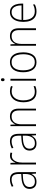

<svg xmlns="http://www.w3.org/2000/svg" viewBox="1579 -2344 775 3973"><g transform="rotate(-90 1966.5 -357.5)"><path d="M238 -539Q316 -539 353.5 -495.5Q391 -452 391 -355V0H361L355 -94H353Q334 -52 296.5 -21Q259 10 190 10Q117 10 80.5 -30Q44 -70 44 -133Q44 -212 102 -252.5Q160 -293 267 -300L353 -306V-349Q353 -434 324.5 -469.5Q296 -505 236 -505Q204 -505 171 -496Q138 -487 102 -468L89 -501Q123 -518 160.5 -528.5Q198 -539 238 -539ZM270 -269Q180 -263 131.5 -230.5Q83 -198 83 -133Q83 -80 112.5 -51.5Q142 -23 195 -23Q275 -23 313.5 -76.5Q352 -130 353 -219V-274Z M731 -538Q767 -538 796 -528L789 -492Q775 -496 760.5 -498.5Q746 -501 730 -501Q683 -501 652 -472.5Q621 -444 604.5 -395.5Q588 -347 589 -288V0H550V-529H582L587 -424H589Q604 -468 639 -503Q674 -538 731 -538Z M1031 -539Q1109 -539 1146.5 -495.5Q1184 -452 1184 -355V0H1154L1148 -94H1146Q1127 -52 1089.5 -21Q1052 10 983 10Q910 10 873.5 -30Q837 -70 837 -133Q837 -212 895 -252.5Q953 -293 1060 -300L1146 -306V-349Q1146 -434 1117.5 -469.5Q1089 -505 1029 -505Q997 -505 964 -496Q931 -487 895 -468L882 -501Q916 -518 953.5 -528.5Q991 -539 1031 -539ZM1063 -269Q973 -263 924.5 -230.5Q876 -198 876 -133Q876 -80 905.5 -51.5Q935 -23 988 -23Q1068 -23 1106.5 -76.5Q1145 -130 1146 -219V-274Z M1546 -539Q1623 -539 1664 -495Q1705 -451 1705 -356V0H1667V-351Q1667 -431 1634.5 -468Q1602 -505 1543 -505Q1469 -505 1425 -454Q1381 -403 1381 -300V0H1343V-529H1373L1378 -426H1381Q1397 -470 1437 -504.5Q1477 -539 1546 -539Z M2052 10Q1943 10 1890 -63.5Q1837 -137 1837 -260Q1837 -391 1898 -465Q1959 -539 2065 -539Q2125 -539 2173 -516L2163 -483Q2139 -494 2114 -499Q2089 -504 2065 -504Q1976 -504 1926 -439.5Q1876 -375 1876 -261Q1876 -192 1894.5 -139Q1913 -86 1952.5 -55.5Q1992 -25 2054 -25Q2085 -25 2114.5 -31.5Q2144 -38 2170 -49V-14Q2147 -3 2117 3.5Q2087 10 2052 10Z M2303 -725Q2321 -725 2327.5 -714.5Q2334 -704 2334 -688Q2334 -672 2327 -661.5Q2320 -651 2303 -651Q2287 -651 2280 -661.5Q2273 -672 2273 -688Q2273 -704 2280 -714.5Q2287 -725 2303 -725ZM2322 -529V0H2284V-529Z M2870 -265Q2870 -139 2819 -64.5Q2768 10 2664 10Q2563 10 2510.5 -64.5Q2458 -139 2458 -266Q2458 -395 2512 -467Q2566 -539 2667 -539Q2737 -539 2782 -504.5Q2827 -470 2848.5 -408.5Q2870 -347 2870 -265ZM2498 -266Q2498 -154 2538.5 -89.5Q2579 -25 2664 -25Q2751 -25 2791 -89Q2831 -153 2831 -265Q2831 -336 2814.5 -390Q2798 -444 2762 -474.5Q2726 -505 2667 -505Q2582 -505 2540 -442Q2498 -379 2498 -266Z M3209 -539Q3286 -539 3327 -495Q3368 -451 3368 -356V0H3330V-351Q3330 -431 3297.5 -468Q3265 -505 3206 -505Q3132 -505 3088 -454Q3044 -403 3044 -300V0H3006V-529H3036L3041 -426H3044Q3060 -470 3100 -504.5Q3140 -539 3209 -539Z M3701 -539Q3764 -539 3803 -506.5Q3842 -474 3860.5 -419Q3879 -364 3879 -297V-265H3539Q3538 -149 3583.5 -87Q3629 -25 3717 -25Q3757 -25 3789 -33Q3821 -41 3860 -61V-23Q3827 -7 3792.5 1.5Q3758 10 3716 10Q3642 10 3594 -24Q3546 -58 3523 -119Q3500 -180 3500 -262Q3500 -341 3522.5 -404Q3545 -467 3589.5 -503Q3634 -539 3701 -539ZM3701 -505Q3632 -505 3589.5 -453Q3547 -401 3540 -299H3841Q3842 -358 3827 -405Q3812 -452 3781 -478.5Q3750 -505 3701 -505Z"/></g></svg>

Font: Noto Sans Khmer SemiCondensed ExtraLight
Style: Regular
Weight: 200
Width: 4
Designer: Danh Hong and the Monotype Design Team
Foundry: Monotype Imaging Inc.
Version: Version 2.004; ttfautohint (v1.8.4.7-5d5b)